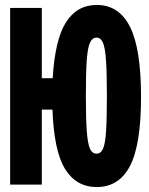

<svg xmlns="http://www.w3.org/2000/svg" viewBox="-20 -746 603 776"><path d="M21 0V-714H149V-430H193Q202 -585 246.5 -655.5Q291 -726 371 -726Q461 -726 505.5 -637.5Q550 -549 550 -355Q550 -161 505.5 -75.5Q461 10 371 10Q288 10 243 -63Q198 -136 192 -303H149V0ZM371 -125Q387 -125 396 -144Q405 -163 408.5 -213.5Q412 -264 412 -357Q412 -450 408.5 -501.5Q405 -553 396 -573.5Q387 -594 370 -594Q353 -594 343.5 -573Q334 -552 330.5 -500.5Q327 -449 327 -356Q327 -263 331 -213Q335 -163 344 -144Q353 -125 371 -125Z"/></svg>

Font: Noto Sans Mono SemiCondensed Black
Style: Regular
Weight: 900
Width: 4
Designer: Monotype Design Team
Foundry: Monotype Imaging Inc.
Version: Version 2.014; ttfautohint (v1.8.4.7-5d5b)